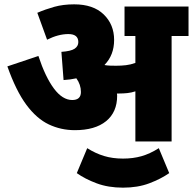

<svg xmlns="http://www.w3.org/2000/svg" viewBox="-20 -652 889 885"><path d="M520 -211Q520 -135 469 -93.5Q418 -52 325 -52Q261 -52 205 -78.5Q149 -105 101.5 -169Q54 -233 14 -346L157 -394Q189 -297 228.5 -244Q268 -191 313 -191Q353 -191 353 -228Q353 -262 332 -291Q305 -285 273 -283L263 -413Q307 -416 324 -427.5Q341 -439 341 -458Q341 -495 295 -495Q249 -495 197 -469L152 -593Q189 -609 230 -620.5Q271 -632 322 -632Q410 -632 458 -585.5Q506 -539 506 -468Q506 -398 462 -353L463 -352Q474 -350 487 -349.5Q500 -349 515 -349Q539 -349 560.5 -351.5Q582 -354 604 -362V-486H554V-622H849V-486H771V0H604V-231Q586 -225 567.5 -223Q549 -221 530 -221Q525 -221 519 -221Q520 -216 520 -211ZM547 213Q479 213 425.5 193Q372 173 334 146L382 31Q420 55 459.5 67Q499 79 547 79Q593 79 632 68Q671 57 712 31L760 146Q721 173 668 193Q615 213 547 213Z"/></svg>

Font: Noto Sans SemiCondensed Black
Style: Regular
Weight: 900
Width: 4
Designer: Monotype Design Team
Foundry: Monotype Imaging Inc.
Version: Version 2.013; ttfautohint (v1.8.4.7-5d5b)